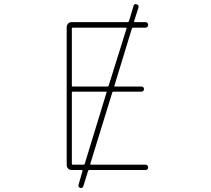

<svg xmlns="http://www.w3.org/2000/svg" viewBox="-20 -861 1040 946"><path d="M375 64.5Q363.3 60.5 367.2 48.8L386.7 -19.5Q387.7 -23.4 382.8 -23.4H333Q322.3 -23.4 315.4 -30.8Q308.6 -38.1 308.6 -47.9V-727.5Q308.6 -737.3 315.4 -744.6Q322.3 -752 333 -752H609.4Q613.3 -752 615.2 -755.9L637.7 -831.1Q639.6 -840.8 648.4 -840.8Q650.4 -840.8 653.3 -839.8Q666 -835.9 662.1 -823.2L640.6 -755.9Q639.6 -752 644.5 -752H697.3Q702.1 -752 706.1 -748Q710 -744.1 710 -738.3Q710 -732.4 706.1 -728.5Q702.1 -724.6 697.3 -724.6H635.7Q630.9 -724.6 629.9 -720.7L543.9 -439.5Q542 -434.6 546.9 -434.6H676.8Q682.6 -434.6 686 -431.2Q689.5 -427.7 689.5 -422.4Q689.5 -417 686 -413.1Q682.6 -409.2 676.8 -409.2H539.1Q534.2 -409.2 533.2 -405.3L424.8 -53.7Q423.8 -49.8 427.7 -49.8H697.3Q703.1 -49.8 706.5 -45.9Q710 -42 710 -36.6Q710 -31.2 706.5 -27.3Q703.1 -23.4 697.3 -23.4H419.9Q416 -23.4 414.1 -19.5L390.6 56.6Q387.7 65.4 379.9 65.4Q377.9 65.4 375 64.5ZM334 -53.7Q334 -49.8 337.9 -49.8H391.6Q396.5 -49.8 397.5 -53.7L504.9 -405.3Q506.8 -409.2 502 -409.2H337.9Q334 -409.2 334 -405.3ZM334 -439.5Q334 -434.6 337.9 -434.6H509.8Q514.6 -434.6 515.6 -439.5L603.5 -720.7Q604.5 -724.6 600.6 -724.6H337.9Q334 -724.6 334 -720.7Z"/></svg>

Font: Rounded-X Mgen+ 2m thin
Style: Regular
Weight: 100
Designer: [Source Han Sans]
Ryoko NISHIZUKA  (kana & ideographs); Paul D. Hunt (Latin, Greek & Cyrillic); Wenlong ZHANG  (bopomofo
Version: Version 1.059.20150602